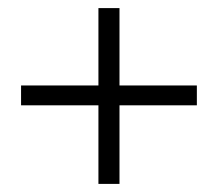

<svg xmlns="http://www.w3.org/2000/svg" viewBox="-20 -521 538 474"><path d="M223 -67V-261H32V-310H223V-501H275V-310H466V-261H275V-67Z"/></svg>

Font: Nunito Sans 7pt Condensed Light
Style: Regular
Weight: 300
Width: 3
Designer: Vernon Adams
Foundry: Vernon Adams
Version: Version 3.101;gftools[0.9.27]